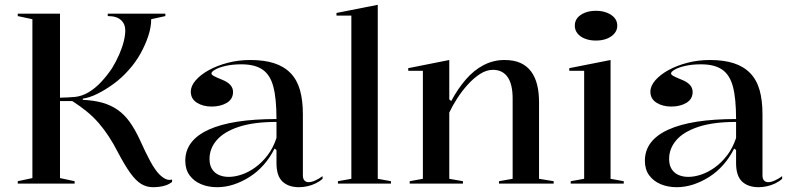

<svg xmlns="http://www.w3.org/2000/svg" viewBox="-20 -765 3299 800"><path d="M617 15Q591 15 568.5 1.5Q546 -12 523 -44Q500 -76 471 -131Q453 -166 433.5 -196Q414 -226 391.5 -252Q369 -278 341.5 -300.5Q314 -323 281 -344H230V-23L291 -10V0H54V-10L115 -23V-685L54 -698V-708H230V-358Q246 -358 261 -359Q276 -360 291 -361Q322 -364 350 -381Q378 -398 402.5 -424.5Q427 -451 447 -481Q464 -509 476.5 -537.5Q489 -566 495.5 -592Q502 -618 502 -638Q502 -665 484 -681.5Q466 -698 429 -698V-708H669V-698L610 -685Q610 -652 598 -615.5Q586 -579 565.5 -542Q545 -505 516 -473Q487 -440 452.5 -415Q418 -390 385.5 -374Q353 -358 325 -354V-349Q371 -347 406.5 -337Q442 -327 470 -307.5Q498 -288 520 -257.5Q542 -227 562 -184Q588 -126 607 -91.5Q626 -57 643 -39.5Q660 -22 676 -17Q686 -14 697 -17V-7Q684 3 670 7.5Q656 12 642.5 13.5Q629 15 617 15Z M1023 -515Q1081 -515 1122.5 -501.5Q1164 -488 1191 -460Q1218 -432 1230 -389.5Q1242 -347 1242 -289V-35Q1242 -20 1248.5 -13Q1255 -6 1266 -6Q1278 -6 1293.5 -13Q1309 -20 1324 -31V-20Q1312 -9 1295.5 -1Q1279 7 1261 11Q1243 15 1226 15Q1182 15 1157 -8.5Q1132 -32 1132 -85Q1132 -105 1132 -114.5Q1132 -124 1132 -129Q1132 -134 1132 -140L1124 -146Q1105 -108 1078.5 -78Q1052 -48 1019.5 -27.5Q987 -7 953 4Q919 15 885 15Q848 15 818 2.5Q788 -10 770 -34.5Q752 -59 752 -95Q752 -180 849 -224.5Q946 -269 1132 -269Q1132 -354 1119 -403.5Q1106 -453 1074 -475Q1042 -497 986 -497Q949 -497 920.5 -490.5Q892 -484 876.5 -475Q861 -466 861 -459Q861 -454 870.5 -448.5Q880 -443 905 -433Q951 -415 951 -382Q951 -352 925 -336.5Q899 -321 862 -321Q826 -321 800.5 -337Q775 -353 775 -383Q775 -407 795.5 -430.5Q816 -454 850.5 -473Q885 -492 929.5 -503.5Q974 -515 1023 -515ZM1132 -257Q1037 -257 975 -236.5Q913 -216 883 -181Q853 -146 853 -103Q853 -77 863.5 -60.5Q874 -44 892 -36Q910 -28 933 -28Q958 -28 986.5 -37.5Q1015 -47 1043 -67Q1071 -87 1094.5 -117.5Q1118 -148 1132 -190Z M1554 -20 1609 -10V0H1388V-10L1444 -20V-700H1382V-711L1554 -745Z M2287 -10V0H2059V-10L2116 -20V-354Q2116 -414 2095 -444Q2074 -474 2034 -474Q2007 -474 1980.5 -457Q1954 -440 1929.5 -413Q1905 -386 1885 -355Q1865 -324 1852 -296V-20L1909 -10V0H1687V-10L1742 -20V-470H1681V-481L1852 -515V-351L1860 -344Q1888 -396 1921.5 -434.5Q1955 -473 1995.5 -494Q2036 -515 2082 -515Q2122 -515 2149 -502.5Q2176 -490 2193 -467Q2210 -444 2218 -412Q2226 -380 2226 -339V-20Z M2463 -596Q2437 -596 2417 -604Q2397 -612 2386 -626Q2375 -640 2375 -658Q2375 -677 2386 -690.5Q2397 -704 2417 -712Q2437 -720 2463 -720Q2489 -720 2509 -712Q2529 -704 2540.5 -690.5Q2552 -677 2552 -658Q2552 -640 2540.5 -626Q2529 -612 2509 -604Q2489 -596 2463 -596ZM2358 0V-10L2414 -20V-470H2352V-481L2524 -515V-20L2579 -10V0Z M2938 -515Q2996 -515 3037.5 -501.5Q3079 -488 3106 -460Q3133 -432 3145 -389.5Q3157 -347 3157 -289V-35Q3157 -20 3163.5 -13Q3170 -6 3181 -6Q3193 -6 3208.5 -13Q3224 -20 3239 -31V-20Q3227 -9 3210.5 -1Q3194 7 3176 11Q3158 15 3141 15Q3097 15 3072 -8.5Q3047 -32 3047 -85Q3047 -105 3047 -114.5Q3047 -124 3047 -129Q3047 -134 3047 -140L3039 -146Q3020 -108 2993.5 -78Q2967 -48 2934.5 -27.5Q2902 -7 2868 4Q2834 15 2800 15Q2763 15 2733 2.5Q2703 -10 2685 -34.5Q2667 -59 2667 -95Q2667 -180 2764 -224.5Q2861 -269 3047 -269Q3047 -354 3034 -403.5Q3021 -453 2989 -475Q2957 -497 2901 -497Q2864 -497 2835.5 -490.5Q2807 -484 2791.5 -475Q2776 -466 2776 -459Q2776 -454 2785.5 -448.5Q2795 -443 2820 -433Q2866 -415 2866 -382Q2866 -352 2840 -336.5Q2814 -321 2777 -321Q2741 -321 2715.5 -337Q2690 -353 2690 -383Q2690 -407 2710.5 -430.5Q2731 -454 2765.5 -473Q2800 -492 2844.5 -503.5Q2889 -515 2938 -515ZM3047 -257Q2952 -257 2890 -236.5Q2828 -216 2798 -181Q2768 -146 2768 -103Q2768 -77 2778.5 -60.5Q2789 -44 2807 -36Q2825 -28 2848 -28Q2873 -28 2901.5 -37.5Q2930 -47 2958 -67Q2986 -87 3009.5 -117.5Q3033 -148 3047 -190Z"/></svg>

Font: Kalnia
Style: Regular
Weight: 400
Designer: Frida Medrano
Foundry: Frida Medrano
Version: Version 1.105